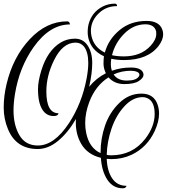

<svg xmlns="http://www.w3.org/2000/svg" viewBox="-21 -771 990 1048"><path d="M232 -272Q232 -152.8 298.4 -152.8Q296 -137.6 272 -137.6Q214.4 -137.6 194.4 -210.4Q186.4 -241.6 186.4 -284.4Q186.4 -327.2 204.8 -387.2Q238.4 -495.2 309.6 -538.4Q344.8 -560 388.4 -560Q432 -560 457.2 -522.8Q482.4 -485.6 482.4 -427.6Q482.4 -369.6 465.6 -297.6Q504.8 -344.8 556.8 -371.2Q544 -398.4 544 -422.8Q544 -447.2 546.4 -464Q509.6 -480.8 487.2 -508.8Q457.6 -548 457.6 -596.8Q457.6 -651.2 488 -692.8Q507.2 -718.4 538.4 -734.8Q569.6 -751.2 607.2 -751.2Q612 -751.2 614.8 -747.6Q617.6 -744 617.6 -740.8V-737.6Q565.6 -737.6 528 -707.2Q475.2 -663.2 475.2 -603.2Q475.2 -576.8 485.6 -550.4Q504 -507.2 551.2 -484Q570.4 -555.2 630.8 -606Q691.2 -656.8 779.2 -656.8Q845.6 -656.8 864 -612Q869.6 -598.4 869.6 -584Q869.6 -554.4 845.6 -521.6Q786.4 -443.2 656 -443.2Q616.8 -443.2 586.4 -450.4Q584 -435.2 584 -418.4Q584 -401.6 589.6 -384.8Q638.4 -402.4 693.2 -402.4Q748 -402.4 760 -374.4Q762.4 -368 762.4 -362.4Q762.4 -345.6 736.8 -328.8Q711.2 -312 657.6 -312Q604 -312 571.2 -348.8Q500 -303.2 466.4 -214.4Q444 -155.2 444 -99.2Q444 -71.2 449.6 -44.8Q466.4 36.8 528 64.8Q528 62.4 528 60Q528 -14.4 552.4 -85.6Q576.8 -156.8 629.6 -208.4Q682.4 -260 751.2 -260Q820 -260 840 -197.6Q847.2 -175.2 847.2 -151.2Q847.2 -107.2 823.2 -55.2Q781.6 33.6 697.6 73.6Q646.4 97.6 587.2 97.6Q577.6 97.6 561.6 96Q564 161.6 591.2 202.4Q618.4 243.2 669.6 243.2Q666.4 256.8 649.6 256.8Q596 256.8 565.2 210.4Q534.4 164 529.6 90.4Q456.8 72.8 422.4 14.4Q392.8 -36.8 392.8 -100.8Q392.8 -111.2 393.6 -121.6Q350.4 -47.2 296.4 -2.4Q242.4 42.4 184.8 42.4Q67.2 42.4 22.4 -66.4Q-0.8 -121.6 -0.8 -184.4Q-0.8 -247.2 15.2 -313.6Q50.4 -460 141.6 -557.2Q232.8 -654.4 345.6 -654.4Q352 -654.4 356 -650.4Q360 -646.4 360.8 -637.6Q250.4 -637.6 162.4 -513.6Q84.8 -404 60.8 -258.4Q52.8 -209.6 52.8 -168Q52.8 -87.2 85.6 -32Q118.4 23.2 185.6 23.2Q275.2 23.2 355.2 -98.4Q425.6 -205.6 451.2 -340Q460.8 -389.6 460.8 -427.2Q460.8 -486.4 437.6 -516.8Q419.2 -538.4 392 -538.4Q320.8 -538.4 273.6 -441.6Q232 -356.8 232 -272ZM757.6 -240.8Q704 -240.8 658 -190.8Q612 -140.8 587.6 -68.8Q563.2 3.2 561.6 74.4Q572 76.8 585.6 76.8Q702.4 76.8 772 -13.6Q823.2 -80 823.2 -148.8Q823.2 -217.6 783.2 -235.2Q772 -240.8 757.6 -240.8ZM655.2 -463.2Q748 -463.2 800.8 -520.8Q832 -554.4 832 -586.4Q832 -593.6 831.2 -600Q821.6 -637.6 773.6 -638.4Q708 -638.4 657.2 -587.2Q606.4 -536 590.4 -469.6Q620 -463.2 655.2 -463.2ZM692.8 -384.8Q643.2 -384.8 599.2 -364.8Q620.8 -331.2 671.6 -331.2Q722.4 -331.2 736.8 -353.6Q740 -359.2 740 -363.2Q740 -373.6 726 -379.2Q712 -384.8 692.8 -384.8Z"/></svg>

Font: Rouge Script
Style: Regular
Weight: 400
Designer: Sabrina Mariela Lopez
Foundry: Typesenses
Version: Version 1.003